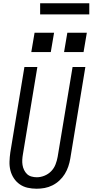

<svg xmlns="http://www.w3.org/2000/svg" viewBox="-20 -1144 565 1172"><path d="M204 8Q175 8 148.5 2Q122 -4 100.5 -19Q79 -34 64.5 -56Q50 -78 43.5 -104Q37 -130 38 -158Q39 -186 43 -214L129 -735H208L120 -203Q117 -186 116 -169.5Q115 -153 117.5 -137Q120 -121 127 -106.5Q134 -92 145 -81.5Q156 -71 172 -66.5Q188 -62 205 -62Q228 -62 251.5 -71.5Q275 -81 292.5 -99Q310 -117 319 -140.5Q328 -164 332 -187L423 -735H501L409 -176Q405 -152 397 -128Q389 -104 375.5 -82Q362 -60 342.5 -42Q323 -24 300 -12.5Q277 -1 252.5 3.5Q228 8 204 8ZM371 -826 391 -944H510L490 -826ZM171 -826 191 -944H310L290 -826ZM225 -1056V-1124H525V-1056Z"/></svg>

Font: Iosevka SS04
Style: Italic
Weight: 400
Italic angle: -9°
Monospace: yes
Designer: Belleve Invis
Foundry: Belleve Invis
Version: Version 19.0.0; ttfautohint (v1.8.4)